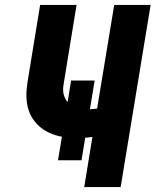

<svg xmlns="http://www.w3.org/2000/svg" viewBox="-20 -755 640 775"><path d="M320 0 353 -202Q346 -201 338.5 -200.5Q331 -200 324 -199L309 -108H214L230 -203Q203 -208 179 -219Q155 -230 136 -247.5Q117 -265 105 -288Q93 -311 89 -338Q85 -365 87.5 -392.5Q90 -420 95 -448L142 -735H289L239 -429Q237 -417 235.5 -405.5Q234 -394 235.5 -382.5Q237 -371 241.5 -361Q246 -351 253 -343L267 -430H362L343 -314Q350 -314 357.5 -315Q365 -316 372 -317L441 -735H588L467 0Z"/></svg>

Font: Iosevka SS04 Hv Ex Obl
Style: Regular
Weight: 900
Width: 7
Italic angle: -9°
Monospace: yes
Designer: Belleve Invis
Foundry: Belleve Invis
Version: Version 19.0.0; ttfautohint (v1.8.4)